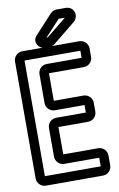

<svg xmlns="http://www.w3.org/2000/svg" viewBox="-98 -931 627 1009"><g transform="rotate(-10 215.5 -426.0)"><path d="M131 -557V-404C131 -378 152 -357 178 -357H336V-317H178C152 -317 131 -296 131 -270V-118C131 -92 152 -71 178 -71H364V-25H66V-642H364V-604H178C152 -604 131 -583 131 -557ZM386 -314V-360C386 -386 365 -407 339 -407H181V-554H367C393 -554 414 -575 414 -601V-645C414 -671 393 -692 367 -692H63C37 -692 16 -671 16 -645V-22C16 4 37 25 63 25H367C393 25 414 4 414 -22V-74C414 -100 393 -121 367 -121H181V-267H339C365 -267 386 -288 386 -314ZM201 -741 280 -826 282 -827H314L209 -742C208 -742 207 -741 207 -741ZM181 -691H209C221 -691 228 -693 238 -701L356 -797C377 -815 378 -845 361 -863C353 -872 340 -877 327 -877H280C266 -877 256 -873 245 -862L151 -760C125 -731 149 -691 181 -691Z"/></g></svg>

Font: DIN Rundschrift
Style: BreitKont
Weight: 400
Width: 7
Version: Version 1.027